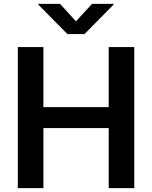

<svg xmlns="http://www.w3.org/2000/svg" viewBox="-20 -971 784 991"><path d="M72 0H204V-310H541V0H673V-728H541V-418H204V-728H72ZM178 -947 328 -795H416L566 -947V-951H455L372 -861L290 -951H178Z"/></svg>

Font: Wafeq Semi Bold
Style: Regular
Weight: 600
Designer: Rasmus Andersson & Azza Alameddine
Foundry: Google & TypeTogether
Version: Version 3.000;January 28, 2025;FontCreator 15.0.0.3014 64-bi